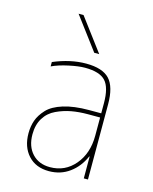

<svg xmlns="http://www.w3.org/2000/svg" viewBox="-114 -826 729 913"><g transform="rotate(15 250.0 -370.0)"><path d="M384.8 -107.4H382.8Q359.4 -53.7 315.9 -22Q272.5 9.8 214.8 9.8Q150.4 9.8 112.8 -31.2Q75.2 -72.3 75.2 -139.6Q75.2 -173.8 85.4 -203.1Q95.7 -232.4 121.6 -260.3Q147.5 -288.1 199.2 -304.2Q251 -320.3 325.2 -320.3H384.8V-370.1Q384.8 -447.3 356 -478.5Q327.1 -509.8 254.9 -509.8Q223.6 -509.8 175.8 -499.5Q127.9 -489.3 94.7 -473.6V-495.1Q177.7 -530.3 254.9 -530.3Q335.9 -530.3 370.6 -493.2Q405.3 -456.1 405.3 -370.1V0H384.8ZM278.3 -589.8 158.2 -750H182.6L302.7 -589.8ZM384.8 -299.8H325.2Q281.2 -299.8 244.1 -293Q207 -286.1 171.4 -269.5Q135.7 -252.9 115.2 -219.7Q94.7 -186.5 94.7 -139.6Q94.7 -80.1 127.4 -44.9Q160.2 -9.8 214.8 -9.8Q289.1 -9.8 336.9 -66.4Q384.8 -123 384.8 -210Z"/></g></svg>

Font: Mgen+ 1m thin
Style: Regular
Weight: 100
Designer: [Source Han Sans]
Ryoko NISHIZUKA  (kana & ideographs); Paul D. Hunt (Latin, Greek & Cyrillic); Wenlong ZHANG  (bopomofo
Version: Version 1.059.20150602